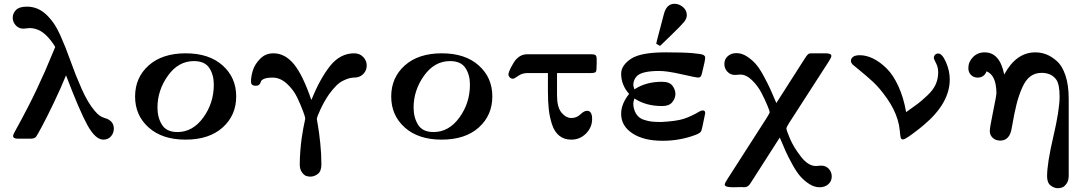

<svg xmlns="http://www.w3.org/2000/svg" viewBox="-20 -731 5718 1012"><path d="M47 -638Q47 -660 64 -678Q81 -696 122 -696Q179 -696 223 -655Q267 -614 297 -547Q327 -480 352 -409Q377 -338 410 -263.5Q443 -189 479 -147Q494 -129 506 -121Q518 -113 531.5 -109Q545 -105 548 -103Q580 -87 580 -53Q580 -30 565 -12.5Q550 5 525 5Q483 5 441 -71Q399 -147 328 -334Q301 -267 263.5 -189Q226 -111 201 -64.5Q176 -18 170 -10Q162 0 140 0H73Q49 0 49 -15Q49 -22 67 -53.5Q85 -85 128 -168Q171 -251 217 -355L271 -483L267 -490Q263 -496 259 -502.5Q255 -509 247 -518.5Q239 -528 231.5 -536.5Q224 -545 213 -554Q202 -563 191 -569Q180 -575 165.5 -579Q151 -583 137 -583Q131 -583 120 -581.5Q109 -580 104 -580H103Q79 -580 63 -597.5Q47 -615 47 -638Z M692 -222Q692 -322 763.5 -386Q835 -450 959 -450Q1082 -450 1153.5 -386Q1225 -322 1225 -223Q1225 -123 1153.5 -59Q1082 5 958 5Q835 5 763.5 -59Q692 -123 692 -222ZM810 -164Q810 -111 834 -73Q858 -35 915 -35Q996 -35 1051.5 -111.5Q1107 -188 1107 -285Q1107 -337 1083 -373Q1059 -409 1002 -409Q920 -409 865 -332Q810 -255 810 -164Z M1303 -301Q1303 -330 1313.5 -362Q1324 -394 1352 -422Q1380 -450 1421 -450Q1482 -450 1529 -393Q1576 -336 1621 -204Q1667 -317 1720 -383.5Q1773 -450 1847 -450Q1876 -450 1894.5 -430.5Q1913 -411 1913 -386Q1913 -362 1898 -344.5Q1883 -327 1860 -323L1842 -322Q1825 -320 1815.5 -317Q1806 -314 1788 -305.5Q1770 -297 1752 -279Q1734 -261 1715 -235Q1690 -199 1670 -156.5Q1650 -114 1650 -103Q1650 -102 1656 -68Q1662 -34 1668 23Q1674 80 1674 135Q1674 172 1655 186Q1636 200 1616 200Q1604 200 1593 196Q1582 192 1571 176.5Q1560 161 1560 136Q1560 101 1563 64Q1566 27 1570 -2Q1574 -31 1578.5 -54Q1583 -77 1586 -91Q1589 -105 1589 -106Q1589 -113 1577.5 -144.5Q1566 -176 1546.5 -217Q1527 -258 1492 -290Q1457 -322 1417 -322Q1387 -322 1372 -315.5Q1357 -309 1355 -300.5Q1353 -292 1347 -285.5Q1341 -279 1327 -279Q1303 -279 1303 -301Z M2042 -222Q2042 -322 2113.5 -386Q2185 -450 2309 -450Q2432 -450 2503.5 -386Q2575 -322 2575 -223Q2575 -123 2503.5 -59Q2432 5 2308 5Q2185 5 2113.5 -59Q2042 -123 2042 -222ZM2160 -164Q2160 -111 2184 -73Q2208 -35 2265 -35Q2346 -35 2401.5 -111.5Q2457 -188 2457 -285Q2457 -337 2433 -373Q2409 -409 2352 -409Q2270 -409 2215 -332Q2160 -255 2160 -164Z M2660 -338Q2660 -350 2674 -377Q2688 -404 2701 -419Q2726 -445 2759 -445H3098Q3113 -445 3119 -440Q3125 -435 3125 -419V-399Q3125 -360 3121 -353Q3117 -346 3094 -346H2916V-228Q2916 -166 2939.5 -137.5Q2963 -109 2992 -109Q3019 -109 3039 -128Q3059 -147 3074 -147Q3101 -147 3101 -104Q3101 -60 3069 -27.5Q3037 5 2991 5Q2953 5 2927.5 -16Q2902 -37 2889.5 -75.5Q2877 -114 2872.5 -155Q2868 -196 2868 -250V-346H2761Q2732 -346 2711.5 -331Q2691 -316 2683 -316Q2674 -316 2667 -323Q2660 -330 2660 -338Z M3254 -131Q3254 -184 3296 -236Q3254 -283 3254 -342Q3254 -386 3305 -420.5Q3356 -455 3486 -455H3494Q3583 -455 3629 -451Q3675 -447 3686 -442Q3697 -437 3697 -427Q3697 -413 3680 -345Q3677 -332 3672.5 -327Q3668 -322 3659 -322Q3650 -322 3573 -339.5Q3496 -357 3455 -357Q3366 -357 3338 -331Q3318 -311 3318 -283Q3318 -276 3324 -260Q3384 -300 3469 -300Q3509 -300 3524.5 -279Q3540 -258 3540 -236Q3540 -213 3523.5 -192.5Q3507 -172 3470 -172Q3384 -172 3324 -212Q3318 -194 3318 -186Q3318 -176 3319 -170Q3324 -142 3337.5 -124.5Q3351 -107 3374 -99.5Q3397 -92 3416 -90Q3435 -88 3465 -88Q3545 -92 3585 -105Q3624 -118 3666 -143Q3676 -149 3685 -149Q3697 -149 3697 -134Q3697 -133 3682 -62Q3678 -45 3676.5 -41Q3675 -37 3668.5 -31.5Q3662 -26 3646 -20Q3563 11 3475 11H3472Q3373 11 3313.5 -28Q3254 -67 3254 -131ZM3439 -500Q3440 -507 3442.5 -517Q3445 -527 3455.5 -566.5Q3466 -606 3479 -656Q3493 -711 3535 -711Q3559 -711 3579.5 -694Q3600 -677 3600 -651Q3600 -633 3585 -614.5Q3570 -596 3513 -541Q3480 -509 3459 -489Z M3798 -394Q3798 -419 3816 -435Q3834 -451 3862 -451Q3890 -451 3917 -433.5Q3944 -416 3964 -393Q3984 -370 4006 -329Q4028 -288 4040.5 -260.5Q4053 -233 4072 -188L4219 -418Q4228 -431 4229.5 -434Q4231 -437 4236.5 -442.5Q4242 -448 4246.5 -449Q4251 -450 4259 -450H4331Q4362 -450 4362 -436Q4362 -428 4347 -405L4140 -84Q4125 -60 4125 -54Q4125 -45 4144 0Q4163 45 4201.5 94.5Q4240 144 4280 144Q4284 144 4294 143Q4304 142 4308 142Q4333 142 4348.5 159Q4364 176 4364 199Q4364 224 4346 240Q4328 256 4300 256Q4272 256 4245 238.5Q4218 221 4198 198Q4178 175 4156 135Q4134 95 4121.5 67Q4109 39 4090 -6L3933 239Q3921 256 3902 256Q3900 256 3896.5 255.5Q3893 255 3891 255Q3884 255 3868 255.5Q3852 256 3845 256H3843Q3800 256 3800 242Q3800 234 3816 210L4022 -111Q4037 -135 4037 -140Q4037 -145 4025 -174.5Q4013 -204 3993.5 -241.5Q3974 -279 3943.5 -308.5Q3913 -338 3882 -338Q3878 -338 3868.5 -337Q3859 -336 3854 -336Q3830 -336 3814 -353Q3798 -370 3798 -394Z M4512 -440Q4546 -440 4582 -422.5Q4618 -405 4653 -370.5Q4688 -336 4715.5 -276Q4743 -216 4756 -140Q4800 -171 4818.5 -185Q4837 -199 4868 -228Q4899 -257 4912 -286.5Q4925 -316 4925 -349Q4925 -377 4913.5 -398.5Q4902 -420 4902 -426Q4902 -435 4908.5 -442Q4915 -449 4925 -449Q4946 -449 4966 -403.5Q4986 -358 4986 -312Q4986 -187 4849 -72Q4831 -56 4790.5 -26Q4750 4 4740 4Q4730 4 4727.5 -5.5Q4725 -15 4722.5 -43.5Q4720 -72 4711 -101Q4694 -157 4655 -212.5Q4616 -268 4581 -300Q4546 -332 4511.5 -360Q4477 -388 4475 -390Q4465 -400 4465 -411Q4465 -422 4476 -431Q4487 -440 4512 -440Z M5084 -372Q5084 -405 5108.5 -430Q5133 -455 5170 -455Q5250 -455 5273 -338Q5336 -455 5437 -455Q5467 -455 5494.5 -444.5Q5522 -434 5550.5 -409Q5579 -384 5596 -333Q5613 -282 5613 -210V195Q5613 221 5601.5 237Q5590 253 5578.5 257Q5567 261 5556 261Q5536 261 5517.5 246.5Q5499 232 5499 198Q5499 130 5532 -11Q5565 -152 5565 -222Q5565 -287 5547 -312Q5521 -347 5470 -347Q5436 -347 5411 -328.5Q5386 -310 5368 -269.5Q5350 -229 5338 -181.5Q5326 -134 5313 -58Q5303 10 5252 10Q5228 10 5212.5 -4.5Q5197 -19 5197 -40Q5197 -58 5214.5 -143Q5232 -228 5232 -238Q5232 -334 5180 -355Q5167 -322 5133 -322Q5112 -322 5098 -336Q5084 -350 5084 -372Z"/></svg>

Font: CMU Serif
Style: Bold
Weight: 700
Version: Version 0.7.0